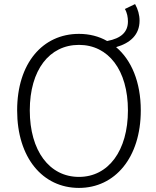

<svg xmlns="http://www.w3.org/2000/svg" viewBox="-20 -908 766 941"><path d="M367 -41C222 -41 126 -169 126 -367C126 -565 222 -688 367 -688C511 -688 607 -565 607 -367C607 -169 511 -41 367 -41ZM592 -864C603 -846 607 -823 607 -803C607 -752 575 -720 505 -707C465 -730 418 -742 367 -742C189 -742 64 -598 64 -367C64 -135 189 13 367 13C543 13 670 -135 670 -367C670 -506 624 -614 549 -677C619 -697 664 -738 664 -807C664 -835 656 -863 642 -888Z"/></svg>

Font: Noto Sans JP Light
Style: Regular
Weight: 300
Designer: Ryoko NISHIZUKA (kana & ideographs); Paul D. Hunt (Latin, Greek & Cyrillic); Wenlong ZHANG (bopomofo); Sandoll Communica
Foundry: Adobe Systems Incorporated
Version: Version 1.004;PS 1.004;hotconv 1.0.82;makeotf.lib2.5.63406